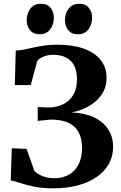

<svg xmlns="http://www.w3.org/2000/svg" viewBox="-20 -988 641 1018"><path d="M263.5 10.5Q202.5 10.5 160 1.5Q117.5 -7.5 88 -17.5Q58.5 -27.5 37 -31.5L42.5 -202L121 -198.5L162.5 -81.5Q174.5 -69.5 191 -60.8Q207.5 -52 227.2 -47.5Q247 -43 267.5 -43Q314 -43 347 -62.8Q380 -82.5 397.5 -118.5Q415 -154.5 415 -204Q415 -249.5 398.8 -283.2Q382.5 -317 345.8 -335.5Q309 -354 247.5 -354L180 -347V-420.5L236.5 -418Q264.5 -418 291.5 -426Q318.5 -434 340.2 -451.8Q362 -469.5 375 -497.5Q388 -525.5 388 -566Q388 -634 354.2 -665.8Q320.5 -697.5 262.5 -697.5Q232.5 -697.5 208.8 -687Q185 -676.5 177.5 -664.5L143 -537H58.5L63.5 -720Q87 -721 110.5 -725.8Q134 -730.5 160.2 -736.5Q186.5 -742.5 217.2 -746.8Q248 -751 284.5 -751Q365.5 -751 423.8 -730.2Q482 -709.5 513.5 -670.2Q545 -631 545 -575Q545 -533.5 528 -501.8Q511 -470 483.2 -447.5Q455.5 -425 423 -411.2Q390.5 -397.5 359 -392Q429 -389 478.2 -365.8Q527.5 -342.5 553.5 -302.5Q579.5 -262.5 579.5 -209Q579.5 -158 556 -117.2Q532.5 -76.5 490 -48Q447.5 -19.5 390 -4.5Q332.5 10.5 263.5 10.5ZM189 -806.5Q156 -806.5 138.8 -828.5Q121.5 -850.5 121.5 -880.5Q121.5 -916 141 -942Q160.5 -968 197 -968H198Q231.5 -968 248.5 -946Q265.5 -924 265.5 -894Q265.5 -859 246.2 -832.8Q227 -806.5 190 -806.5ZM392 -806.5Q358.5 -806.5 341.5 -828.5Q324.5 -850.5 324.5 -880.5Q324.5 -916 343.8 -942Q363 -968 400 -968H401Q434.5 -968 451.5 -946Q468.5 -924 468.5 -894Q468.5 -859 449.2 -832.8Q430 -806.5 393 -806.5Z"/></svg>

Font: Merriweather 48pt
Style: Bold
Weight: 700
Version: Version 2.100